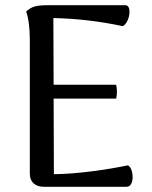

<svg xmlns="http://www.w3.org/2000/svg" viewBox="-20 -714 580 734"><path d="M487 -37Q487 -21 481 -10.5Q475 0 464 0H147Q123 0 108.5 -13Q94 -26 94 -50V-562Q94 -629 80 -670Q95 -684 112 -689Q129 -694 159 -694H459Q475 -694 475 -668Q475 -652 467.5 -635.5Q460 -619 449 -614Q319 -642 184 -645L185 -390H424Q427 -377 427 -364Q427 -349 424 -337H185L186 -48Q253 -49 330.5 -59Q408 -69 469 -82Q478 -77 482.5 -64Q487 -51 487 -37Z"/></svg>

Font: Arima Madurai Medium
Style: Regular
Weight: 500
Designer: Joana Correia and Natanael Gama
Foundry: NDISCOVER
Version: Version 1.020